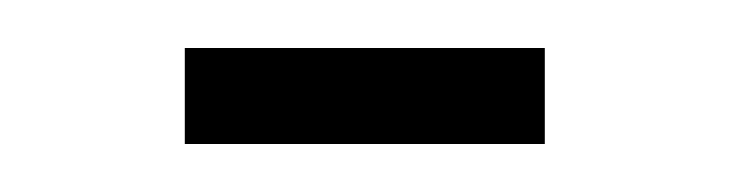

<svg xmlns="http://www.w3.org/2000/svg" viewBox="-20 -326 305 80"><path d="M57 -266V-306H207V-266Z"/></svg>

Font: Saira Ultra Condensed ExLight
Style: Regular
Weight: 200
Width: 1
Designer: Hector Gatti with collaboration of the Omnibus-Type team
Foundry: Omnibus-Type
Version: Version 1.001; ttfautohint (v1.8)